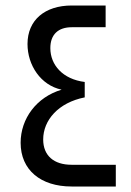

<svg xmlns="http://www.w3.org/2000/svg" viewBox="-20 -678 477 698"><path d="M240 0H401V-79H240C176 -79 137 -112 137 -171C137 -241 192 -305 288 -324V-380C208 -390 163 -442 163 -503C163 -553 192 -579 241 -579H364V-658H241C143 -658 80 -605 80 -518C80 -441 128 -368 204 -352C113 -325 55 -247 55 -159C55 -60 128 0 240 0Z"/></svg>

Font: Hejaz
Style: Regular
Weight: 400
Designer: Bandar Raffah (Arabic) and Santiago Orozco (Latin)
Foundry: Caramella and Typemade
Version: Version 1.010;hotconv 1.0.109;makeotfexe 2.5.65596